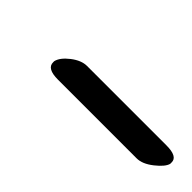

<svg xmlns="http://www.w3.org/2000/svg" viewBox="10 -457 387 387"><g transform="rotate(45 203.0 -263.5)"><path d="M350.1 -232.9H126Q93.8 -232.9 94.2 -251Q94.2 -251 94.2 -253.9Q97.2 -267.1 114.5 -280.5Q131.8 -293.9 147.9 -293.9H374Q406.2 -293.9 405.8 -276.9V-272.9Q402.8 -261.7 384.5 -247.3Q366.2 -232.9 350.1 -232.9Z"/></g></svg>

Font: Linux Libertine
Style: Semibold Italic
Weight: 600
Italic angle: -11.5°
Designer: Philipp H. Poll
Foundry: Philipp H. Poll
Version: Version 5.1.2 ; ttfautohint (v0.9)